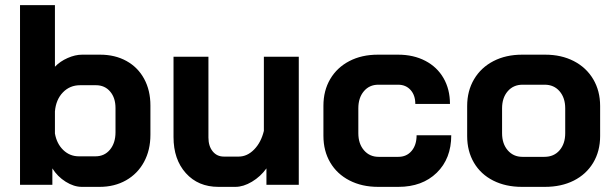

<svg xmlns="http://www.w3.org/2000/svg" viewBox="-20 -720 2396 748"><path d="M184 -64V0H58V-700H194V-460Q214 -481 243.5 -494Q273 -507 300 -507H370Q428 -507 472.5 -482.5Q517 -458 541.5 -413Q566 -368 566 -309V-195Q566 -135 541 -89Q516 -43 471 -17.5Q426 8 368 8H299Q268 8 236 -12Q204 -32 184 -64ZM352 -111Q387 -111 408.5 -137Q430 -163 430 -205V-299Q430 -339 409 -363.5Q388 -388 354 -388H292Q252 -388 225 -360Q198 -332 194 -286V-200Q201 -160 226.5 -135.5Q252 -111 287 -111Z M656 -186V-499H792V-184Q792 -151 808.5 -130.5Q825 -110 852 -110H910Q943 -110 970 -137.5Q997 -165 1008 -210V-499H1144V0H1018V-64Q995 -32 961.5 -12Q928 8 897 8H831Q752 8 704 -45.5Q656 -99 656 -186Z M1240 -191V-308Q1240 -367 1266.5 -412Q1293 -457 1341 -482Q1389 -507 1452 -507H1531Q1591 -507 1637 -483Q1683 -459 1708 -415.5Q1733 -372 1733 -315H1598Q1598 -349 1579.5 -369.5Q1561 -390 1531 -390H1454Q1419 -390 1397.5 -364.5Q1376 -339 1376 -298V-201Q1376 -160 1398 -134.5Q1420 -109 1455 -109H1532Q1564 -109 1583.5 -132Q1603 -155 1603 -193H1738Q1738 -102 1681.5 -47Q1625 8 1532 8H1453Q1390 8 1341.5 -17Q1293 -42 1266.5 -87Q1240 -132 1240 -191Z M1800 -190V-307Q1800 -366 1827 -411.5Q1854 -457 1902.5 -482Q1951 -507 2014 -507H2104Q2167 -507 2215.5 -482Q2264 -457 2291 -411.5Q2318 -366 2318 -307V-190Q2318 -131 2291 -86Q2264 -41 2215.5 -16.5Q2167 8 2103 8H2013Q1950 8 1901.5 -16.5Q1853 -41 1826.5 -86Q1800 -131 1800 -190ZM2101 -109Q2138 -109 2160 -134.5Q2182 -160 2182 -201V-298Q2182 -339 2160 -364.5Q2138 -390 2102 -390H2016Q1980 -390 1958 -364.5Q1936 -339 1936 -298V-201Q1936 -160 1958 -134.5Q1980 -109 2015 -109Z"/></svg>

Font: Bai Jamjuree
Style: Bold
Weight: 700
Designer: Katatrad Aksorn Co.,Ltd.
Foundry: Cadson Demak Co.,Ltd.
Version: Version 1.000; ttfautohint (v1.6)